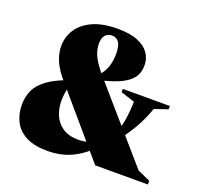

<svg xmlns="http://www.w3.org/2000/svg" viewBox="-127 -861 1056 1016"><g transform="rotate(20 401.0 -352.5)"><path d="M381 -433.5 245 -371Q235.5 -358 229.5 -338.8Q223.5 -319.5 221 -298.8Q218.5 -278 218.5 -259Q218.5 -217 234.2 -179.8Q250 -142.5 284.2 -119.5Q318.5 -96.5 373 -96.5Q402 -96.5 425.8 -104Q449.5 -111.5 476.5 -132L536.5 -180.5Q558 -213 568.5 -264Q579 -315 581 -386L502.5 -411.5V-430H767.5V-411.5L692.5 -386Q670 -321.5 637.2 -265.5Q604.5 -209.5 552.5 -146L506 -114Q461.5 -67.5 419.8 -39.2Q378 -11 334.2 2Q290.5 15 238.5 15Q165 15 118.5 -9Q72 -33 50.5 -75Q29 -117 29 -170.5Q29 -214.5 46.5 -252.2Q64 -290 108.8 -322Q153.5 -354 234 -381L353.5 -453Q383 -483.5 394.5 -517.2Q406 -551 406 -590.5Q406 -635.5 392.5 -655.8Q379 -676 353 -676Q329.5 -676 315.5 -660Q301.5 -644 301.5 -612Q301.5 -588.5 309.2 -564.5Q317 -540.5 334 -514Q351 -487.5 379 -455.5L729 -52.5L800 -21V0H503.5L181.5 -377Q160.5 -402.5 146.5 -428.5Q132.5 -454.5 125.5 -480.8Q118.5 -507 118.5 -532Q118.5 -583 145.5 -625.5Q172.5 -668 228.5 -694Q284.5 -720 370.5 -720Q439.5 -720 483 -702Q526.5 -684 547.2 -653.8Q568 -623.5 568 -586.5Q568 -561.5 560 -539.5Q552 -517.5 531.2 -498.5Q510.5 -479.5 474 -463.2Q437.5 -447 381 -433.5Z"/></g></svg>

Font: Newsreader 60pt ExtraBold
Style: Regular
Weight: 800
Designer: Hugues Gentile
Foundry: Production Type
Version: Version 1.003